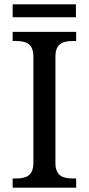

<svg xmlns="http://www.w3.org/2000/svg" viewBox="-20 -860 407 880"><path d="M38 -781H328V-840H38ZM38 0H329V-42H316C271 -42 234 -51 234 -114V-600C234 -663 271 -672 316 -672H329V-714H38V-672H51C96 -672 133 -663 133 -600V-114C133 -51 96 -42 51 -42H38Z"/></svg>

Font: Noto Nastaliq Urdu
Style: Regular
Weight: 400
Designer: Monotype Design Team (Patrick Giasson: type design, Kamal Mansour: OpenType code, Glenda Bellarosa). Updated by Simon Co
Foundry: Monotype Imaging Inc., Simon Cozens
Version: Version 3.009